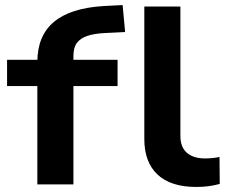

<svg xmlns="http://www.w3.org/2000/svg" viewBox="-20 -731 901 761"><path d="M128 0V-390H8V-494H159L128 -462V-485Q128 -589 193.5 -644Q259 -699 390 -707L466 -711L476 -604L395 -600Q353 -598 325.5 -588.5Q298 -579 284.5 -560.5Q271 -542 271 -509V-468L239 -494H446V-390H271V0ZM758 10Q657 10 604.5 -39Q552 -88 552 -180V-705H695V-191Q695 -163 706 -143.5Q717 -124 739 -113.5Q761 -103 792 -103Q806 -103 822 -104.5Q838 -106 850 -109L851 -2Q829 4 806.5 7Q784 10 758 10Z"/></svg>

Font: Nunito Sans 10pt Expanded
Style: Bold
Weight: 700
Width: 7
Designer: Vernon Adams
Foundry: Vernon Adams
Version: Version 3.101;gftools[0.9.27]